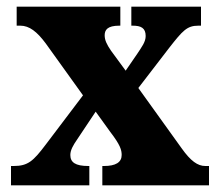

<svg xmlns="http://www.w3.org/2000/svg" viewBox="-20 -556 655 576"><path d="M13 0H248V-58H245C206 -58 191 -69 191 -91C191 -106 200 -121 211 -137L267 -221L311 -160C341 -121 345 -106 345 -91C345 -69 327 -58 292 -58H287V0H607V-58H596C573 -58 552 -73 525 -111L395 -292L488 -413C528 -464 541 -479 575 -479H583V-536H374V-479H378C403 -479 417 -472 417 -448C417 -430 405 -415 392 -395L357 -344L313 -404C300 -423 294 -436 294 -450C294 -466 302 -479 338 -479H341V-536H30V-479H41C68 -479 91 -461 117 -426L229 -270L117 -122C80 -73 64 -58 21 -58H13Z"/></svg>

Font: Noto Serif Armenian Condensed Black
Style: Regular
Weight: 900
Width: 3
Designer: Monotype Design Team
Foundry: Monotype Imaging Inc.
Version: Version 2.008